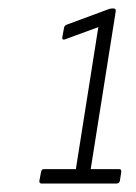

<svg xmlns="http://www.w3.org/2000/svg" viewBox="-20 -790 320 453"><path d="M78 -357Q72 -357 73 -364L77 -385Q78 -391 84 -391H159L212 -726L133 -697Q126 -695 127 -702L131 -724Q132 -730 138 -732L238 -769Q242 -770 245 -770H248Q254 -770 253 -763L194 -391H261Q267 -391 266 -384L263 -364Q262 -357 255 -357Z"/></svg>

Font: Sofia Sans Condensed ExtraLight
Style: Italic
Weight: 250
Italic angle: -9°
Version: Version 4.100